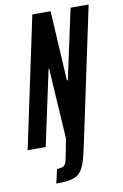

<svg xmlns="http://www.w3.org/2000/svg" viewBox="-106 -743 635 994"><g transform="rotate(-10 212.0 -246.0)"><path d="M107 196 124 122Q145 122 155.5 116.5Q166 111 170.5 100Q175 89 178 72L197 -24L174 -396H171L86 0H-9L137 -688H233L254 -321H259L338 -688H433L285 10Q275 60 265.5 94Q256 128 244 148Q232 168 215 178Q198 188 171.5 192Q145 196 107 196Z"/></g></svg>

Font: Saira UltraCondensed
Style: Bold Italic
Weight: 700
Width: 1
Italic angle: -12°
Designer: Hector Gatti with collaboration of the Omnibus-Type team
Foundry: Omnibus-Type
Version: Version 1.101